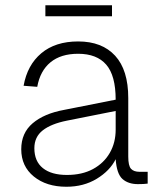

<svg xmlns="http://www.w3.org/2000/svg" viewBox="-20 -700 640 732"><path d="M233 12Q157 12 109 -27Q61 -66 61 -131Q61 -193 104.5 -230Q148 -267 224 -281L421 -320Q421 -412 385 -453.5Q349 -495 278 -495Q212 -495 172.5 -462.5Q133 -430 122 -369L70 -373Q84 -452 137.5 -497Q191 -542 278 -542Q369 -542 419 -487.5Q469 -433 469 -326V-103Q469 -68 479.5 -56.5Q490 -45 512 -45H543V0Q538 1 526.5 1.5Q515 2 506 2Q469 2 447 -17.5Q425 -37 421 -93Q399 -49 349 -18.5Q299 12 233 12ZM235 -33Q293 -33 334.5 -55.5Q376 -78 398.5 -117Q421 -156 421 -206V-277L235 -240Q175 -228 143 -203Q111 -178 111 -135Q111 -85 143.5 -59Q176 -33 235 -33ZM153 -638V-680H407V-638Z"/></svg>

Font: Geist Mono UltraLight
Style: Regular
Weight: 200
Monospace: yes
Designer: Basement.studio, Andrés Briganti, Mateo Zaragoza
Foundry: Basement.studio, Vercel, Andrés Briganti, Guido Ferreyra, Mateo Zaragoza
Version: Version 1.400; ttfautohint (v1.8.4.7-5d5b)